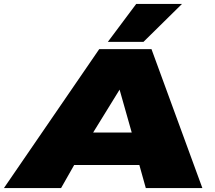

<svg xmlns="http://www.w3.org/2000/svg" viewBox="-60 -961 1101 981"><path d="M-40 0 447 -710H714L974 0H685L652 -118H319L252 0ZM416 -284H613L551 -503ZM491 -747 636 -941H870L673 -747Z"/></svg>

Font: Georama ExtraExtended ExtraBold
Style: Italic
Weight: 800
Width: 8
Italic angle: -9°
Designer: Jean-Baptiste Levee
Foundry: Production Type
Version: Version 1.000